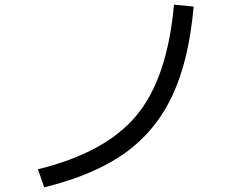

<svg xmlns="http://www.w3.org/2000/svg" viewBox="-20 -767 1040 820"><path d="M142 -44Q431 -115 563 -274Q695 -433 723 -747L807 -739Q787 -509 715.5 -357.5Q644 -206 512.5 -112.5Q381 -19 169 33Z"/></svg>

Font: Mplus 1p
Style: Regular
Weight: 400
Version: Version 1.061